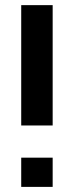

<svg xmlns="http://www.w3.org/2000/svg" viewBox="-20 -731 283 751"><path d="M63 -240.2V-710.9H186V-240.2ZM63 0V-114.3H186V0Z"/></svg>

Font: Roboto Slab LO Medium
Style: Regular
Weight: 500
Designer: Google
Version: Version 2.000